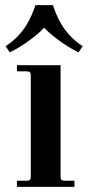

<svg xmlns="http://www.w3.org/2000/svg" viewBox="-20 -728 342 748"><path d="M2 -548 18 -524C64 -546 120 -586 152 -620C184 -586 240 -546 286 -524L302 -548C227 -597 202 -662 186 -708H118C102 -662 77 -597 2 -548ZM46 0H270V-24H232C220 -24 216 -28 216 -40V-474H46V-450H84C96 -450 100 -446 100 -434V-40C100 -28 96 -24 84 -24H46Z"/></svg>

Font: Old Standard
Style: Bold
Weight: 700
Designer: Alexey Kryukov <alexios@thessalonica.org.ru>
Version: Version 2.0.2